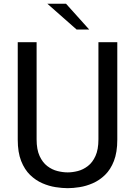

<svg xmlns="http://www.w3.org/2000/svg" viewBox="-20 -996 723 1028"><path d="M342.5 11.5Q313.5 11.5 277.8 6Q242 0.5 206.5 -15Q171 -30.5 141.2 -59.2Q111.5 -88 93.2 -134.2Q75 -180.5 75 -248V-770H176V-250Q176 -195.5 192 -160.8Q208 -126 233.2 -106.8Q258.5 -87.5 287.5 -80.2Q316.5 -73 342.5 -73Q368 -73 396.5 -80.2Q425 -87.5 450.2 -106.8Q475.5 -126 491.2 -160.8Q507 -195.5 507 -250V-770H608V-248Q608 -180.5 590 -134.2Q572 -88 542.2 -59.2Q512.5 -30.5 477 -15Q441.5 0.5 406.2 6Q371 11.5 342.5 11.5ZM390 -838 233.5 -976H333.5L457.5 -838Z"/></svg>

Font: Junction Medium
Style: Regular
Weight: 500
Designer: Caroline Hadilaksono
Foundry: Caroline Hadilaksono, Tyler Finck, The League of Moveable Type
Version: Version 2.000; ttfautohint (v1.8.3)